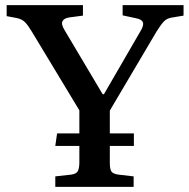

<svg xmlns="http://www.w3.org/2000/svg" viewBox="-20 -730 737 750"><path d="M196 0V-41L259 -48Q279 -51 284.5 -62.5Q290 -74 290 -97V-160H196L203 -209H290V-299L104 -607Q89 -632 77 -644Q65 -656 43 -660L6 -667V-710H304V-669L251 -662Q230 -659 224 -647Q218 -635 233 -611L381 -362H386L528 -607Q543 -631 538 -643Q533 -655 510 -659L459 -670V-710H697V-669L649 -661Q631 -658 619.5 -645.5Q608 -633 591 -606L409 -298V-209H503V-160H409V-94Q409 -70 415 -60.5Q421 -51 442 -48L502 -41V0Z"/></svg>

Font: Literata 36pt Medium
Style: Regular
Weight: 500
Designer: Latin by Veronika Burian and Jose Scaglione. Greek by Irene Vlachou. Cyrillic by Vera Evstafieva.
Foundry: TypeTogether
Version: Version 3.002